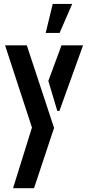

<svg xmlns="http://www.w3.org/2000/svg" viewBox="-20 -773 448 983"><path d="M213.9 -604.5 250 -752.9H349.6L285.2 -604.5ZM5.9 -541H117.2L256.8 -118.2L154.3 190.4H46.9L143.6 -120.1ZM227.5 -358.4 294.9 -541H405.3L284.2 -205.1H273.4Z"/></svg>

Font: Post No Bills Colombo
Style: Bold
Weight: 800
Designer: Kosala Senevirathne, Siva Puranthara, Lasantha Premarathna, Tharique Azeez
Foundry: Mooniak
Version: Version 1.220 ; ttfautohint (v1.5)